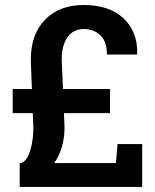

<svg xmlns="http://www.w3.org/2000/svg" viewBox="-20 -741 615 761"><path d="M58.1 0V-94.7H63Q79.1 -99.1 90.1 -120.6Q101.1 -142.1 106.7 -172.9Q112.3 -203.6 112.3 -234.4L109.9 -292.5H30.3V-388.2H106.4L102.1 -504.4Q102.1 -605.5 158.9 -663.3Q215.8 -721.2 311.5 -721.2Q413.6 -721.2 469.7 -668.2Q525.9 -615.2 523.9 -527.8L522.9 -524.9H403.8Q403.8 -576.7 377.7 -601.3Q351.6 -626 311.5 -626Q271 -626 247.8 -593.8Q224.6 -561.5 224.6 -504.4L229.5 -388.2H416V-292.5H233.4L235.8 -237.8Q235.8 -153.3 194.8 -94.7H439.5L445.8 -169.9H543.5V0Z"/></svg>

Font: Roboto Slab Medium
Style: Regular
Weight: 500
Designer: Google
Version: Version 2.001; ttfautohint (v1.8.3)